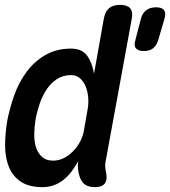

<svg xmlns="http://www.w3.org/2000/svg" viewBox="-20 -760 700 790"><path d="M572 -550Q549 -550 539.5 -561Q530 -572 537 -595L559 -680Q565 -705 581 -717.5Q597 -730 622 -730Q647 -730 655.5 -717.5Q664 -705 656 -680L631 -595Q624 -572 609.5 -561Q595 -550 572 -550ZM415 -98Q412 -85 413 -72.5Q414 -60 417 -47Q422 -18 410.5 -4Q399 10 370 10Q341 10 325.5 -4Q310 -18 304 -47Q301 -59 300.5 -72Q300 -85 302 -97Q288 -72 273 -52.5Q258 -33 240 -19Q222 -5 200.5 2.5Q179 10 154 10Q99 10 65.5 -12.5Q32 -35 16.5 -73.5Q1 -112 1 -161.5Q1 -211 10 -264Q20 -316 39 -369Q58 -422 89.5 -464.5Q121 -507 166.5 -533.5Q212 -560 272 -560Q317 -560 338 -531.5Q359 -503 367 -457L407 -682Q412 -712 428.5 -726Q445 -740 474 -740Q503 -740 515.5 -726Q528 -712 522 -682ZM199 -99Q221 -99 241.5 -109Q262 -119 279.5 -136.5Q297 -154 309.5 -177Q322 -200 326 -227L340 -307Q345 -332 343 -357.5Q341 -383 332.5 -404Q324 -425 309 -438Q294 -451 273 -451Q239 -451 214 -434.5Q189 -418 171.5 -391.5Q154 -365 143 -332.5Q132 -300 126 -267Q121 -234 121 -203.5Q121 -173 129.5 -150Q138 -127 154.5 -113Q171 -99 199 -99Z"/></svg>

Font: Maple Mono NL SemiBold
Style: Italic
Weight: 600
Italic angle: -10°
Monospace: yes
Designer: subframe7536
Version: Version 7.000